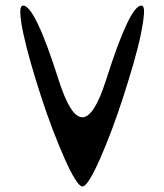

<svg xmlns="http://www.w3.org/2000/svg" viewBox="-20 -670 590 690"><path d="M488 -650Q499 -650 497.5 -622.5Q496 -595 486.5 -548.5Q477 -502 460.5 -444.5Q444 -387 424 -325Q404 -263 382.5 -205.5Q361 -148 340.5 -101.5Q320 -55 303.5 -27.5Q287 0 276 0Q266 0 249 -27.5Q232 -55 211.5 -101.5Q191 -148 169 -205.5Q147 -263 127 -325Q107 -387 90.5 -444.5Q74 -502 64 -548.5Q54 -595 53 -622.5Q52 -650 63 -650Q106 -650 191 -382Q276 -115 361 -382Q446 -650 488 -650Z"/></svg>

Font: Syne Mono
Style: Regular
Weight: 400
Monospace: yes
Designer: Lucas Descroix
Foundry: Bonjour Monde
Version: Version 2.000; ttfautohint (v1.8.3)